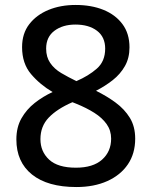

<svg xmlns="http://www.w3.org/2000/svg" viewBox="-20 -744 612 774"><path d="M285 -724Q348 -724 396.5 -704.5Q445 -685 473.5 -647Q502 -609 502 -553Q502 -510 483.5 -477.5Q465 -445 434.5 -421Q404 -397 367 -378Q410 -357 446 -330.5Q482 -304 503.5 -269Q525 -234 525 -185Q525 -125 495.5 -81.5Q466 -38 412.5 -14Q359 10 288 10Q172 10 109 -40.5Q46 -91 46 -182Q46 -231 66.5 -267Q87 -303 120 -329Q153 -355 192 -373Q141 -403 105 -445.5Q69 -488 69 -554Q69 -609 98 -646.5Q127 -684 175.5 -704Q224 -724 285 -724ZM143 -183Q143 -133 178 -100.5Q213 -68 286 -68Q355 -68 391.5 -100.5Q428 -133 428 -185Q428 -218 410 -243.5Q392 -269 360.5 -289Q329 -309 287 -326L272 -332Q210 -305 176.5 -270Q143 -235 143 -183ZM284 -645Q233 -645 199.5 -620Q166 -595 166 -548Q166 -514 182.5 -490Q199 -466 227 -449.5Q255 -433 288 -417Q337 -438 370.5 -467.5Q404 -497 404 -548Q404 -595 371 -620Q338 -645 284 -645Z"/></svg>

Font: Noto Sans New Tai Lue Medium
Style: Regular
Weight: 500
Version: Version 2.003